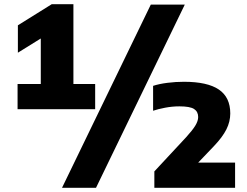

<svg xmlns="http://www.w3.org/2000/svg" viewBox="-20 -830 1180 918"><path d="M64 -308V-428.5H175V-646L65.5 -578V-709L227.5 -810H331V-428.5H435V-308ZM276.5 68 701 -808H863.5L439 68ZM718 68V-10.5L870.5 -174.5Q901 -208 914.2 -230Q927.5 -252 927.5 -270.5Q927.5 -296 908 -308.8Q888.5 -321.5 837.5 -321.5Q803.5 -321.5 769.5 -315Q735.5 -308.5 712 -300.5V-419.5Q741 -429 780.5 -434Q820 -439 859.5 -439Q971.5 -439 1026.2 -402Q1081 -365 1081 -287.5Q1081 -248.5 1062.5 -211.5Q1044 -174.5 1003 -131.5L927.5 -52.5H1104V68Z"/></svg>

Font: Encode Sans SemiExpanded SemiExpanded ExtraBold
Style: Regular
Weight: 800
Width: 6
Designer: Multiple Designers
Foundry: Impallari Type
Version: Version 3.000; ttfautohint (v1.8.3) -l 8 -r 50 -G 200 -x 14 